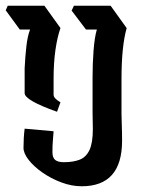

<svg xmlns="http://www.w3.org/2000/svg" viewBox="-29 -659 497 670"><path d="M256 -9Q221 -9 185 -22.5Q149 -36 119 -57Q89 -78 71 -101Q53 -124 53 -143Q53 -160 54 -177.5Q55 -195 57 -210L158 -201Q157 -182 155.5 -168Q154 -154 154 -128Q154 -109 163.5 -101Q173 -93 194 -93Q227 -93 249.5 -102Q272 -111 283.5 -136Q295 -161 295 -209Q295 -225 294.5 -238Q294 -251 294 -265V-389Q294 -437 297.5 -483Q301 -529 309 -556H271L221 -622L229 -639H357L413 -561Q395 -497 395 -384V-262Q395 -246 396 -222Q397 -198 397 -168Q397 -9 256 -9ZM170 -269Q57 -309 57 -334V-421Q59 -461 63 -497Q67 -533 76 -556H40L-9 -623L-2 -639H126L182 -561Q171 -530 164.5 -485Q158 -440 158 -384V-328Q158 -316 182 -302Z"/></svg>

Font: Jaini Purva
Style: Regular
Weight: 400
Designer: Maithili Shingre, Girish Dalvi (Devanagari), Taresh Vohra (Latin)
Foundry: Ek Type
Version: Version 2.000; ttfautohint (v1.8.4.7-5d5b)